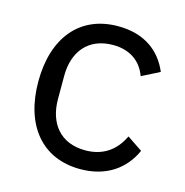

<svg xmlns="http://www.w3.org/2000/svg" viewBox="-86 -608 675 701"><g transform="rotate(15 251.5 -258.0)"><path d="M277 12C375 12 442 -36 475 -110L417 -149C389 -90 342 -59 277 -59C182 -59 133 -124 133 -214V-302C133 -392 182 -457 277 -457C340 -457 384 -426 403 -373L470 -407C440 -478 379 -528 277 -528C132 -528 47 -423 47 -258C47 -93 132 12 277 12Z"/></g></svg>

Font: LVC Sans
Style: Regular
Weight: 400
Designer: Mike Abbink, Paul van der Laan, Pieter van Rosmalen
Foundry: Bold Monday
Version: Version 3.0